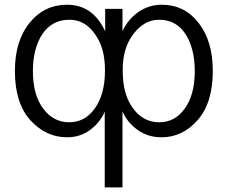

<svg xmlns="http://www.w3.org/2000/svg" viewBox="-20 -563 963 812"><path d="M43 -262.7Q43 -390.6 105.5 -466.8Q167 -543 263.7 -543Q373 -543 424.8 -430.7Q424.8 -461.9 424.8 -525.4Q443.4 -525.4 498 -525.4Q498 -502 498 -430.7Q519.5 -479.5 564.5 -511.7Q609.4 -543 664.1 -543Q759.8 -543 819.3 -466.8Q879.9 -390.6 879.9 -262.7Q879.9 -127 815.4 -54.7Q752 17.6 663.1 17.6Q604.5 17.6 560.5 -14.6Q516.6 -46.9 498 -92.8Q498 14.6 498 229.5Q479.5 229.5 422.9 229.5Q422.9 149.4 422.9 -90.8Q403.3 -44.9 361.3 -13.7Q319.3 17.6 263.7 17.6Q173.8 17.6 108.4 -54.7Q43 -127 43 -262.7ZM119.1 -262.7Q119.1 -162.1 162.1 -104.5Q205.1 -45.9 272.5 -45.9Q339.8 -45.9 381.8 -105.5Q423.8 -165 423.8 -262.7Q423.8 -264.6 423.8 -269.5Q423.8 -361.3 380.9 -419.9Q338.9 -479.5 273.4 -479.5Q200.2 -479.5 159.2 -418.9Q119.1 -357.4 119.1 -262.7ZM499 -262.7Q499 -164.1 542 -105.5Q585 -45.9 653.3 -45.9Q720.7 -45.9 761.7 -104.5Q803.7 -162.1 803.7 -262.7Q803.7 -357.4 764.6 -418.9Q724.6 -479.5 653.3 -479.5Q589.8 -479.5 544.9 -419.9Q499 -361.3 499 -269.5Q499 -267.6 499 -262.7Z"/></svg>

Font: Gothic A1
Style: Regular
Weight: 400
Designer: HanYang I&C Co.,Ltd.
Version: Version 2.50